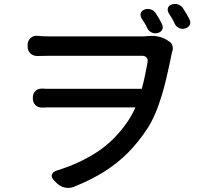

<svg xmlns="http://www.w3.org/2000/svg" viewBox="-20 -874 1040 960"><path d="M705 -827Q721 -832 736.5 -826Q752 -820 760 -806Q769 -792 775.5 -781Q782 -770 789 -755Q797 -740 791.5 -727Q786 -714 769 -709Q753 -705 738.5 -711.5Q724 -718 717 -732Q710 -747 703 -758.5Q696 -770 687 -784Q680 -798 684.5 -810Q689 -822 705 -827ZM840 -852Q857 -857 872.5 -851Q888 -845 896 -831Q905 -817 912 -805.5Q919 -794 927 -778Q935 -763 929 -750Q923 -737 906 -732Q890 -727 876 -733.5Q862 -740 854 -754Q847 -771 839.5 -783Q832 -795 823 -809Q816 -823 820 -835Q824 -847 840 -852ZM118 -647Q118 -670 132.5 -683.5Q147 -697 170 -695Q186 -692 226 -692Q242 -692 279.5 -692Q317 -692 366 -692Q415 -692 467.5 -692Q520 -692 568 -692Q616 -692 651 -692Q686 -692 699 -692L727 -694Q748 -696 772 -691Q796 -686 813 -675L825 -667Q838 -660 842 -646Q846 -632 842 -618Q842 -620 839 -609Q827 -547 810.5 -477.5Q794 -408 771.5 -345Q749 -282 720 -236Q674 -165 621 -111.5Q568 -58 501.5 -16Q435 26 347 61Q325 69 301.5 63Q278 57 262 40L252 30Q235 13 239.5 -1Q244 -15 266 -22Q379 -57 467 -115Q555 -173 620 -269Q640 -299 657 -337H240Q225 -337 213.5 -337Q202 -337 194 -336Q171 -335 157.5 -348Q144 -361 144 -384Q144 -407 157.5 -419.5Q171 -432 194 -431Q202 -430 212.5 -430Q223 -430 237 -430H689Q698 -463 705 -496.5Q712 -530 718 -564Q720 -578 712.5 -586.5Q705 -595 691 -595Q659 -595 609 -595Q559 -595 501 -595Q443 -595 387.5 -595Q332 -595 289 -595Q246 -595 226 -595Q210 -595 195.5 -594.5Q181 -594 170 -594Q147 -593 132.5 -606.5Q118 -620 118 -643Z"/></svg>

Font: Chiron GoRound TC M
Style: Regular
Weight: 500
Designer: Ryoko NISHIZUKA 西塚涼子 (kana, bopomofo & ideographs); Paul D. Hunt (Latin, Greek & Cyrillic); Sandoll Communications 산돌커뮤니
Foundry: Adobe
Version: Version 1.000;hotconv 1.1.1;makeotfexe 2.6.0